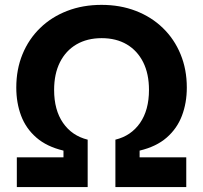

<svg xmlns="http://www.w3.org/2000/svg" viewBox="-20 -757 822 777"><path d="M48.1 0V-120.3H236.9V-147.5Q169.3 -163.5 127.2 -200.2Q85 -236.8 65.4 -288.8Q45.9 -340.7 45.9 -402.7Q45.9 -476.4 71.1 -537.7Q96.4 -599.1 142.6 -643.8Q188.8 -688.6 252 -712.9Q315.1 -737.3 390.8 -737.3Q466.6 -737.3 529.7 -712.9Q592.8 -688.6 639 -643.8Q685.3 -599.1 710.6 -537.7Q736 -476.4 736 -402.7Q736 -340.7 716.3 -288.8Q696.6 -236.8 654.6 -200.2Q612.6 -163.5 545 -147.5V-120.3H733.8V0H447V-191.8Q510.5 -207.3 546.7 -259.4Q582.9 -311.6 582.9 -393.1Q582.9 -458.4 559.4 -505.3Q535.8 -552.1 493 -577.4Q450.1 -602.6 391.6 -602.6Q332.9 -602.6 289.6 -577.4Q246.3 -552.1 222.6 -505.1Q199 -458.1 199 -393.1Q199 -311.8 235.1 -259.7Q271.2 -207.5 334.8 -191.8V0Z"/></svg>

Font: Inter Variable LoSnoCo
Style: Regular
Weight: 400
Designer: Rasmus Andersson
Foundry: rsms
Version: Version 4.000;git-a52131595; featfreeze: case,dlig,ss01,ss02